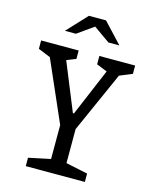

<svg xmlns="http://www.w3.org/2000/svg" viewBox="-136 -1030 891 1118"><g transform="rotate(15 310.0 -470.5)"><path d="M82.3 -691.2 118.5 -642.2 26.7 -679.5V-730H253V-679.5L165 -644.2L183.5 -691.2L315 -368.8H321.2L458.5 -693.8L465.7 -644.7L377.7 -680.2V-730.5H593.3V-680.2L500.3 -642.2L537.3 -693.8L347 -267.2H268.2ZM129.7 -50.5 283.7 -83 261.3 -41.5V-308H354.2V-41.5L331.8 -83L485.8 -50.5V0H129.7ZM258.5 -940.7H361.5L474.2 -820H408.2L296.7 -898.7H323.3L211.8 -820H145.8Z"/></g></svg>

Font: Monaspace Xenon Var
Style: Regular
Weight: 400
Designer: Riley Cran and the Lettermatic Team
Version: Version 1.000 (Monaspace Xenon Var)